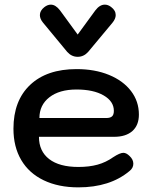

<svg xmlns="http://www.w3.org/2000/svg" viewBox="-20 -798 662 828"><path d="M38 -243Q38 -364 110 -432Q182 -500 310 -500Q389 -500 450 -475Q511 -450 545 -405.5Q579 -361 579 -304Q579 -258 551 -233Q523 -208 472 -208H148Q148 -146 192 -112Q236 -78 318 -78Q365 -78 401 -88Q437 -98 468 -120Q497 -139 512 -139Q525 -139 539 -125Q555 -110 555 -92Q555 -73 538 -60Q454 10 318 10Q232 10 168.5 -20.5Q105 -51 71.5 -108Q38 -165 38 -243ZM438 -289Q455 -289 463 -296Q471 -303 471 -320Q471 -361 427 -386.5Q383 -412 310 -412Q236 -412 193 -378.5Q150 -345 150 -289ZM270 -574 165 -701Q152 -717 152 -733Q152 -752 171 -767Q185 -778 199 -778Q220 -778 239 -753L315 -649L391 -753Q410 -778 432 -778Q446 -778 459 -768Q479 -753 479 -733Q479 -717 465 -700L360 -574Q341 -553 315 -553Q289 -553 270 -574Z"/></svg>

Font: Kodchasan SemiBold
Style: Regular
Weight: 600
Version: Version 1.000; ttfautohint (v1.6)